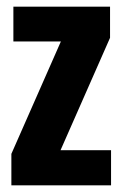

<svg xmlns="http://www.w3.org/2000/svg" viewBox="-20 -554 367 574"><path d="M14 0V-94L162 -430H20V-534H309V-441L161 -105H312V0Z"/></svg>

Font: Mona Sans Condensed
Style: Bold
Weight: 700
Width: 3
Designer: Deni Anggara
Foundry: GitHub
Version: Version 2.000